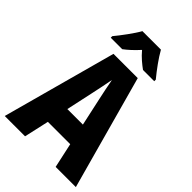

<svg xmlns="http://www.w3.org/2000/svg" viewBox="-270 -1033 1136 1136"><g transform="rotate(45 297.5 -465.5)"><path d="M376 -931H221C200 -892 147 -821 116 -784V-771H212C235 -788 267 -816 298 -851C327 -816 360 -790 386 -771H480V-784C442 -830 401 -886 376 -931ZM426 0H595L398 -715H195L0 0H170L205 -156H392ZM326 -461 363 -291H233L270 -462C278 -501 292 -563 298 -599C305 -559 316 -507 326 -461Z"/></g></svg>

Font: Noto Sans Malayalam Condensed ExtraBold
Style: Regular
Weight: 800
Width: 3
Designer: Jelle Bosma - Monotype Design Team
Foundry: Monotype Imaging Inc.
Version: Version 2.104